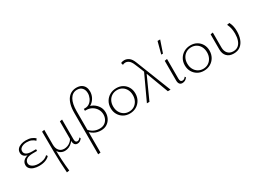

<svg xmlns="http://www.w3.org/2000/svg" viewBox="-26 -1613 3813 2803"><g transform="rotate(-30 1880.5 -212.0)"><path d="M215 6Q170 6 131 -6.5Q92 -19 68.5 -44Q45 -69 45 -105Q45 -157 89 -189Q133 -221 223 -221V-204Q175 -204 139.5 -214.5Q104 -225 84.5 -247Q65 -269 65 -302Q65 -339 87 -364Q109 -389 146.5 -402.5Q184 -416 229 -416Q284 -416 320.5 -401.5Q357 -387 383 -363L363 -333Q340 -357 307 -371.5Q274 -386 225 -386Q195 -386 167.5 -377Q140 -368 122.5 -350Q105 -332 105 -303Q105 -267 137 -248Q169 -229 230 -229H297V-200H230Q152 -200 119 -175.5Q86 -151 86 -113Q86 -87 104 -67.5Q122 -48 153.5 -37Q185 -26 224 -26Q274 -26 314.5 -40Q355 -54 380 -81L395 -58Q373 -31 327 -12.5Q281 6 215 6Z M518 289Q505 115 503 -59Q501 -233 501 -407L542 -414V-166Q542 -101 573.5 -64.5Q605 -28 658 -28Q686 -28 716.5 -39Q747 -50 773.5 -75.5Q800 -101 813 -142L828 -132Q811 -85 782.5 -55Q754 -25 720 -10.5Q686 4 652 4Q612 4 578 -17.5Q544 -39 530 -85L539 -88Q539 -1 544.5 94.5Q550 190 561 283ZM864 4Q844 4 830 -5Q816 -14 808.5 -32.5Q801 -51 801 -76V-407L842 -414V-82Q842 -55 851 -41Q860 -27 879 -27Q892 -27 905.5 -35.5Q919 -44 929 -61L941 -44Q929 -22 908.5 -9Q888 4 864 4Z M1045 289V-407Q1045 -490 1061.5 -548Q1078 -606 1106.5 -642.5Q1135 -679 1172.5 -696Q1210 -713 1253 -713Q1303 -713 1336 -694Q1369 -675 1385.5 -642.5Q1402 -610 1402 -567Q1402 -517 1380.5 -472.5Q1359 -428 1321 -398.5Q1283 -369 1235 -362L1257 -389Q1304 -385 1347 -358.5Q1390 -332 1418 -288Q1446 -244 1446 -186Q1446 -135 1424 -90.5Q1402 -46 1360 -18.5Q1318 9 1258 9Q1193 9 1143.5 -19Q1094 -47 1063 -89L1080 -109Q1108 -71 1152.5 -47.5Q1197 -24 1254 -24Q1302 -24 1335 -45Q1368 -66 1385.5 -101Q1403 -136 1403 -177Q1403 -227 1378.5 -267.5Q1354 -308 1313 -332.5Q1272 -357 1222 -358H1195V-390H1221Q1263 -391 1294.5 -416Q1326 -441 1343.5 -480Q1361 -519 1361 -560Q1361 -613 1331.5 -647.5Q1302 -682 1246 -682Q1207 -682 1177 -663Q1147 -644 1127 -609Q1107 -574 1097 -525Q1087 -476 1087 -416V284Z M1744 6Q1685 6 1639 -21Q1593 -48 1566 -95Q1539 -142 1539 -202Q1539 -264 1567.5 -312.5Q1596 -361 1645 -388.5Q1694 -416 1756 -416Q1815 -416 1861 -389.5Q1907 -363 1933.5 -316.5Q1960 -270 1960 -210Q1960 -148 1932 -99Q1904 -50 1855.5 -22Q1807 6 1744 6ZM1749 -24Q1800 -24 1837.5 -48.5Q1875 -73 1895.5 -114Q1916 -155 1916 -206Q1916 -260 1894.5 -300.5Q1873 -341 1836 -363.5Q1799 -386 1751 -386Q1702 -386 1663.5 -362.5Q1625 -339 1604 -298.5Q1583 -258 1583 -206Q1583 -152 1605 -111Q1627 -70 1664.5 -47Q1702 -24 1749 -24Z M2386 0 2236 -401Q2224 -432 2212.5 -461.5Q2201 -491 2189 -519.5Q2177 -548 2166 -574Q2143 -630 2115 -651.5Q2087 -673 2056 -673Q2043 -673 2031.5 -670Q2020 -667 2011 -661L2001 -698Q2013 -704 2028 -707.5Q2043 -711 2059 -711Q2100 -711 2136.5 -685Q2173 -659 2198 -594L2432 0ZM2033 0 2235 -435 2254 -394 2076 0Z M2632 4Q2601 4 2585 -16.5Q2569 -37 2569 -76V-407L2611 -414V-82Q2611 -55 2620.5 -41Q2630 -27 2650 -27Q2665 -27 2679.5 -35.5Q2694 -44 2705 -61L2717 -44Q2703 -22 2681 -9Q2659 4 2632 4ZM2570 -511 2623 -711H2667L2599 -511Z M2994 6Q2935 6 2889 -21Q2843 -48 2816 -95Q2789 -142 2789 -202Q2789 -264 2817.5 -312.5Q2846 -361 2895 -388.5Q2944 -416 3006 -416Q3065 -416 3111 -389.5Q3157 -363 3183.5 -316.5Q3210 -270 3210 -210Q3210 -148 3182 -99Q3154 -50 3105.5 -22Q3057 6 2994 6ZM2999 -24Q3050 -24 3087.5 -48.5Q3125 -73 3145.5 -114Q3166 -155 3166 -206Q3166 -260 3144.5 -300.5Q3123 -341 3086 -363.5Q3049 -386 3001 -386Q2952 -386 2913.5 -362.5Q2875 -339 2854 -298.5Q2833 -258 2833 -206Q2833 -152 2855 -111Q2877 -70 2914.5 -47Q2952 -24 2999 -24Z M3496 6Q3424 6 3383 -36Q3342 -78 3342 -152V-407L3383 -414V-164Q3383 -99 3416.5 -62.5Q3450 -26 3507 -26Q3559 -26 3592 -53.5Q3625 -81 3641 -129Q3657 -177 3657 -238Q3657 -287 3648 -328.5Q3639 -370 3620 -407L3662 -414Q3681 -378 3689.5 -340Q3698 -302 3698 -256Q3698 -181 3676 -121.5Q3654 -62 3609.5 -28Q3565 6 3496 6Z"/></g></svg>

Font: Ysabeau ExtraLight
Style: Regular
Weight: 250
Designer: Christian Thalmann (Catharsis Fonts)
Version: Version 2.002